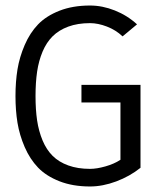

<svg xmlns="http://www.w3.org/2000/svg" viewBox="-20 -674 570 702"><path d="M493.7 -60.5Q454.6 -29.3 405 -10.7Q355.5 7.8 309.1 7.8Q246.1 7.8 197.5 -11.2Q148.9 -30.3 119.1 -61.3Q89.4 -92.3 70.3 -136.2Q51.3 -180.2 43.9 -225.3Q36.6 -270.5 36.6 -322.8Q36.6 -375 43.9 -420.2Q51.3 -465.3 70.3 -509.5Q89.4 -553.7 119.1 -584.7Q148.9 -615.7 197.5 -634.8Q246.1 -653.8 309.1 -653.8Q354.5 -653.8 399.9 -635.7Q445.3 -617.7 481 -585L428.2 -541Q403.3 -564.5 370.8 -576.9Q338.4 -589.4 309.1 -589.4Q264.2 -589.4 229.7 -576.7Q195.3 -564 172.6 -541.5Q149.9 -519 135.7 -485.4Q121.6 -451.7 115.7 -412.1Q109.9 -372.6 109.9 -322.8Q109.9 -272.9 115.7 -233.6Q121.6 -194.3 135.7 -160.4Q149.9 -126.5 172.6 -104Q195.3 -81.5 229.7 -69.1Q264.2 -56.6 309.1 -56.6Q334 -56.6 365.7 -65.7Q397.5 -74.7 420.4 -89.8V-299.3H277.8V-363.8H493.7Z"/></svg>

Font: AzarMehrMonospaced
Style: SansBold
Weight: 1
Designer: Amin Abedi
Version: Version 1.00